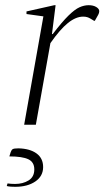

<svg xmlns="http://www.w3.org/2000/svg" viewBox="-20 -480 402 739"><path d="M73 0 147 -417 82 -426V-436L189 -460H194L180 -349H183Q219 -396 243.5 -420Q268 -444 286 -452Q304 -460 321 -460Q339 -460 350.5 -453Q362 -446 362 -437Q362 -430 358 -423L345 -400H342L327 -409Q322 -412 315.5 -414Q309 -416 300 -416Q272 -416 241.5 -391.5Q211 -367 174 -314L118 0ZM39 239Q32 239 22.5 238.5Q13 238 6 236L9 226Q16 227 23 227.5Q30 228 38 228Q68 228 90 214.5Q112 201 112 172Q112 144 89 133Q66 122 16 122L21 106Q24 97 29 94Q34 91 51 91Q95 92 120.5 110.5Q146 129 146 163Q146 198 116 218.5Q86 239 39 239Z"/></svg>

Font: Spectral ExtraLight
Style: Italic
Weight: 275
Italic angle: -10°
Designer: Jean-Baptiste Levee
Foundry: Production Type
Version: Version 2.001